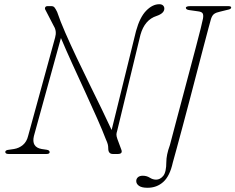

<svg xmlns="http://www.w3.org/2000/svg" viewBox="-20 -729 1114 909"><path d="M140.5 -85Q128 -32 177.5 -23.5L201 -20Q215 -18 215 -8.5Q215 0 200 0H21Q5 0 5 -9.5Q5 -18.5 22 -20L46 -23.5Q70.5 -27.5 88.5 -42.8Q106.5 -58 113 -85L241 -551.5Q249.5 -581.5 235 -605L196.5 -679.5Q191 -687.5 193.8 -693.8Q196.5 -700 205.5 -700H223Q233 -700 238.2 -693.5Q243.5 -687 250.5 -672.5Q264.5 -630.5 289 -574.5Q313.5 -518.5 343.2 -455.8Q373 -393 403.8 -330.5Q434.5 -268 461.8 -212Q489 -156 508.5 -113.5L624 -582Q642 -647.5 672 -678.2Q702 -709 734 -709Q746 -709 752 -703Q758 -697 758 -688.5Q758 -666 721.5 -653.5Q665 -635.5 645 -564.5L534.5 -108.5Q531.5 -100 531.2 -92.2Q531 -84.5 535.5 -71.5L553.5 -23Q563.5 0 537.5 0H514.5Q492.5 0 492.5 -26Q492.5 -37.5 490.2 -46Q488 -54.5 481 -70Q466 -109.5 440.5 -167.2Q415 -225 384.5 -291.2Q354 -357.5 323.5 -424.2Q293 -491 268.5 -549ZM979 -639.5Q976.5 -631.5 967 -595.8Q957.5 -560 943.2 -505.8Q929 -451.5 912.2 -387Q895.5 -322.5 878 -256Q860.5 -189.5 844.5 -129.8Q828.5 -70 816.2 -25Q804 20 798 41Q784 104.5 753.2 132.2Q722.5 160 678.5 160Q651 160 638 150.8Q625 141.5 625 128Q625 117.5 633 110.2Q641 103 656 103Q674.5 103 689 112.2Q703.5 121.5 719 121.5Q738 121.5 752.8 103.8Q767.5 86 767.5 37.5Q767.5 21.5 771.5 1.8Q775.5 -18 784.5 -42.5Q785.5 -46 793.8 -77.8Q802 -109.5 815.5 -160Q829 -210.5 845 -270.8Q861 -331 877.2 -392Q893.5 -453 907.5 -506.2Q921.5 -559.5 930.5 -595.5Q939.5 -631.5 941 -641Q944 -658.5 939.2 -666Q934.5 -673.5 916.5 -675.5L877.5 -681Q860 -683 860 -692Q860 -700 882 -700H1060Q1074.5 -700 1074.5 -693.5Q1074.5 -685.5 1057 -682.5L1022.5 -674Q1003.5 -670 994 -663.2Q984.5 -656.5 979 -639.5Z"/></svg>

Font: Fraunces 9pt Thin
Style: Italic
Weight: 100
Italic angle: -16°
Version: Version 1.000;[b76b70a41]